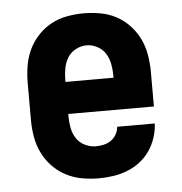

<svg xmlns="http://www.w3.org/2000/svg" viewBox="-44 -570 588 621"><g transform="rotate(-5 250.0 -260.0)"><path d="M252 8Q225 8 197.5 3Q170 -2 145.5 -15Q121 -28 102 -48Q83 -68 71 -93Q59 -118 54.5 -145Q50 -172 50 -200V-320Q50 -347 54.5 -374.5Q59 -402 70.5 -426.5Q82 -451 101 -471.5Q120 -492 144 -505Q168 -518 195.5 -523Q223 -528 250 -528Q277 -528 304.5 -523Q332 -518 356 -505Q380 -492 399 -471.5Q418 -451 429.5 -426.5Q441 -402 445.5 -374.5Q450 -347 450 -320V-208H172V-200Q172 -181 175.5 -162.5Q179 -144 189 -128.5Q199 -113 216.5 -104.5Q234 -96 252 -96Q265 -96 278 -99Q291 -102 301.5 -109.5Q312 -117 318.5 -128.5Q325 -140 326 -153H448Q447 -130 439.5 -107Q432 -84 418.5 -64.5Q405 -45 386 -30.5Q367 -16 345 -7.5Q323 1 299.5 4.5Q276 8 252 8ZM172 -312H328V-320Q328 -338 324.5 -356.5Q321 -375 311.5 -390.5Q302 -406 285 -415Q268 -424 250 -424Q232 -424 215 -415Q198 -406 188.5 -390.5Q179 -375 175.5 -356.5Q172 -338 172 -320Z"/></g></svg>

Font: Iosevka SS18 Extrabold
Style: Regular
Weight: 800
Monospace: yes
Designer: Belleve Invis
Foundry: Belleve Invis
Version: Version 25.1.1; ttfautohint (v1.8.4)